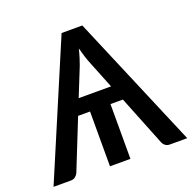

<svg xmlns="http://www.w3.org/2000/svg" viewBox="-133 -847 976 975"><g transform="rotate(-20 355.0 -360.0)"><path d="M716.5 0 411.5 -720H299.5L-6 0H88C98 0 106.3 -2.8 113 -8.5C119.7 -14.2 124.3 -20.3 127 -27L234.5 -296H299V0H409.5V-296H476.5L584 -27C587 -19.3 591.7 -12.9 598.2 -7.8C604.7 -2.6 613 0 623 0ZM268 -379.5 329.5 -532.5C333.5 -543.2 337.7 -555.7 342.2 -570C346.7 -584.3 351 -599.8 355 -616.5C359.3 -599.8 363.7 -584.4 368.2 -570.3C372.7 -556.1 377.2 -543.7 381.5 -533L443 -379.5Z"/></g></svg>

Font: Lato Semibold
Style: Regular
Weight: 600
Designer: Lukasz Dziedzic
Foundry: tyPoland Lukasz Dziedzic
Version: Version 2.006; 2014-01-15